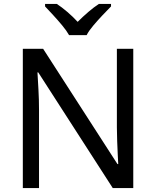

<svg xmlns="http://www.w3.org/2000/svg" viewBox="-20 -964 800 984"><path d="M663 0H558L176 -593H172Q174 -558 177 -506Q180 -454 180 -399V0H97V-714H201L582 -123H586Q585 -139 583.5 -171Q582 -203 580.5 -241Q579 -279 579 -311V-714H663ZM334 -784Q321 -807 299 -833.5Q277 -860 253 -886Q229 -912 211 -931V-944H271Q297 -927 325 -903Q353 -879 378 -852Q405 -879 433 -903Q461 -927 487 -944H549V-931Q530 -912 505.5 -886Q481 -860 458.5 -833.5Q436 -807 424 -784Z"/></svg>

Font: Noto Sans Bengali UI
Style: Regular
Weight: 400
Designer: Jelle Bosma - Monotype Design Team
Foundry: Monotype Imaging Inc.
Version: Version 2.003; ttfautohint (v1.8.4.7-5d5b)